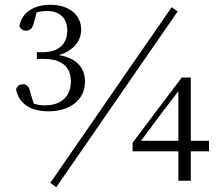

<svg xmlns="http://www.w3.org/2000/svg" viewBox="-20 -755 922 802"><path d="M215 27 722 -707 697 -725 190 9ZM183 -290C268 -290 335 -335 335 -414C335 -474 298 -513 225 -525C284 -541 319 -582 319 -631C319 -692 270 -735 190 -735C128 -735 72 -708 61 -646C66 -633 77 -627 88 -627C105 -627 117 -636 122 -662L133 -703C148 -708 162 -709 176 -709C230 -709 261 -679 261 -627C261 -569 221 -537 160 -537H134V-509H163C240 -509 276 -474 276 -415C276 -354 238 -315 168 -315C151 -315 136 -317 121 -322L108 -364C102 -394 92 -403 76 -403C63 -403 53 -398 47 -382C59 -321 108 -290 183 -290ZM725 0H777V-123H853V-167H777V-431H739L534 -159V-123H725ZM569 -167 654 -281 725 -374V-167Z"/></svg>

Font: Noto Serif HK Light
Style: Regular
Weight: 300
Designer: Ryoko NISHIZUKA 西塚涼子 (kana & ideographs); Frank Grießhammer (Latin, Greek & Cyrillic); Wenlong ZHANG 张文龙 (bopomofo); San
Foundry: Adobe
Version: Version 2.001;hotconv 1.1.0;makeotfexe 2.6.0